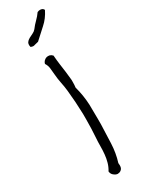

<svg xmlns="http://www.w3.org/2000/svg" viewBox="-253 -947 775 1034"><g transform="rotate(-30 134.5 -430.5)"><path d="M193.4 -220.7Q191.4 -162.1 189 -103.5Q186.5 -44.9 169.9 7.8Q170.9 15.6 170.9 21.5Q170.9 36.1 165 43.9Q155.3 55.7 142.6 55.7Q141.6 56.6 140.6 56.6Q127.9 56.6 116.2 46.9Q103.5 38.1 101.6 20.5Q114.3 0 120.6 -22.5Q127 -44.9 129.4 -69.8Q131.8 -94.7 131.8 -120.1Q131.8 -145.5 133.8 -171.9Q137.7 -226.6 137.7 -283.2V-317.4Q135.7 -391.6 127.9 -465.8Q125 -493.2 119.1 -521.5Q113.3 -549.8 111.3 -577.1Q109.4 -599.6 107.4 -617.7Q105.5 -635.7 94.7 -652.3Q96.7 -662.1 104 -669.4Q111.3 -676.8 121.1 -679.7Q125 -680.7 129.9 -680.7Q134.8 -680.7 139.6 -679.7Q149.4 -676.8 157.2 -668Q159.2 -637.7 163.1 -610.4Q167 -583 170.4 -557.1Q173.8 -531.2 175.8 -506.8V-491.2Q175.8 -474.6 173.8 -459Q189.5 -403.3 192.4 -342.8Q193.4 -298.8 193.4 -254.9ZM240.2 -904.3Q219.7 -862.3 187 -833.5Q154.3 -804.7 122.1 -774.4Q111.3 -771.5 98.6 -768.6Q93.8 -766.6 88.9 -766.6Q81.1 -766.6 73.2 -770.5Q71.3 -777.3 71.3 -784.2Q71.3 -792 75.2 -798.8Q82 -808.6 93.8 -814.9Q105.5 -821.3 118.2 -827.1Q130.9 -833 138.7 -842.8Q153.3 -862.3 169.9 -878.4Q186.5 -894.5 200.2 -914.1Q209 -918 217.8 -918Q220.7 -918 224.6 -917Q235.4 -915 240.2 -904.3Z"/></g></svg>

Font: Crafty Girls
Style: Regular
Weight: 400
Designer: Crystal Kluge
Foundry: Font Diner, Inc DBA Tart Workshop
Version: Version 1.001